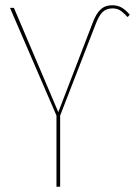

<svg xmlns="http://www.w3.org/2000/svg" viewBox="-20 -711 514 731"><path d="M195 -271 18 -681H33L202 -284L332 -622Q345 -658 362.5 -674.5Q380 -691 407 -691Q428 -691 443.5 -682Q459 -673 474 -655L466 -646Q450 -663 438 -671Q426 -679 408 -679Q385 -679 370.5 -665Q356 -651 343 -616L209 -271V0H195Z"/></svg>

Font: Fira Sans Compressed Hair
Style: Regular
Weight: 100
Width: 1
Designer: bBox Type GmbH & Carrois Corporate GbR & Edenspiekermann AG
Foundry: bBox Type GmbH & Carrois Corporate GbR & Edenspiekermann AG
Version: Version 4.301